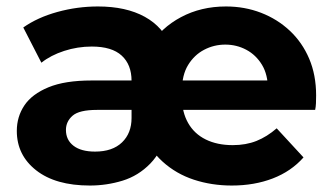

<svg xmlns="http://www.w3.org/2000/svg" viewBox="-20 -566 1035 594"><path d="M258 8Q152 8 92 -39Q32 -86 32 -161Q32 -205 55.5 -240Q79 -275 130 -296Q181 -317 263 -317H403V-226H280Q225 -226 204.5 -208Q184 -190 184 -164Q184 -133 207.5 -115Q231 -97 274 -97Q328 -97 357.5 -125.5Q387 -154 387 -201V-316Q387 -366 356.5 -394Q326 -422 264 -422Q220 -422 178.5 -408.5Q137 -395 108 -372L52 -481Q96 -512 157.5 -529Q219 -546 283 -546Q370 -546 428 -514Q486 -482 510 -420L443 -423Q478 -480 540 -513Q602 -546 679 -546Q737 -546 787.5 -526.5Q838 -507 876.5 -471Q915 -435 936.5 -384.5Q958 -334 958 -271Q958 -258 957.5 -246.5Q957 -235 955 -226H524V-317H853L809 -289Q809 -335 790.5 -365.5Q772 -396 742 -412Q712 -428 677 -428Q642 -428 611.5 -412Q581 -396 562 -365Q543 -334 543 -287V-263Q543 -219 562 -185.5Q581 -152 616.5 -134.5Q652 -117 700 -117Q741 -117 773.5 -130Q806 -143 836 -169L919 -79Q881 -36 824 -14Q767 8 697 8Q635 8 580 -10Q525 -28 483 -66Q441 -104 415 -165H499Q482 -98 445 -60Q408 -22 359 -7Q310 8 258 8Z"/></svg>

Font: MOST Montserrat
Style: Bold
Weight: 700
Designer: Julieta Ulanovsky
Foundry: Julieta Ulanovsky
Version: Version 8.000;March 11, 2024;FontCreator 15.0.0.2926 64-bit